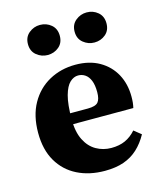

<svg xmlns="http://www.w3.org/2000/svg" viewBox="-111 -800 743 895"><g transform="rotate(-15 260.5 -353.0)"><path d="M284.8 15.1Q209.8 15.1 152 -13.9Q94.2 -42.9 61.5 -98.9Q28.7 -155 28.7 -236.2Q28.7 -318.9 61.5 -377.5Q94.3 -436 151 -467.3Q207.8 -498.6 278.2 -498.6Q345.4 -498.6 393.4 -471Q441.4 -443.4 467.2 -396Q492.9 -348.5 492.9 -287.5Q492.9 -271.2 491.6 -258.8Q490.3 -246.5 487.3 -233.6H96V-286.2H281.8Q319.3 -286.2 331.7 -300.9Q344 -315.5 344 -348.9Q344 -383.9 335.1 -405.4Q326.1 -426.9 311.1 -436.9Q296.1 -447 277.5 -447Q256.3 -447 237.6 -429.6Q218.9 -412.2 207.5 -371Q196 -329.7 196 -256.7Q196 -196.2 215.7 -157.1Q235.3 -117.9 268.6 -99.1Q301.8 -80.3 341.1 -80.3Q379.6 -80.3 408.3 -93.3Q437.1 -106.4 460 -132.6L494.5 -105Q473.1 -66 444 -39.1Q415 -12.2 376.1 1.5Q337.2 15.1 284.8 15.1ZM166.5 -575.5Q136.8 -575.5 113.3 -594.7Q89.8 -613.8 89.8 -648Q89.8 -682 113.3 -701.3Q136.8 -720.6 166.5 -720.6Q197.8 -720.6 220.6 -701.3Q243.5 -682 243.5 -648Q243.5 -613.8 220.6 -594.7Q197.8 -575.5 166.5 -575.5ZM392 -575.5Q362.1 -575.5 338.6 -594.7Q315 -613.8 315 -648Q315 -682 338.6 -701.3Q362.1 -720.6 392 -720.6Q423.1 -720.6 445.9 -701.3Q468.7 -682 468.7 -648Q468.7 -613.8 445.9 -594.7Q423.1 -575.5 392 -575.5Z"/></g></svg>

Font: Source Serif 4 Variable
Style: Regular
Weight: 400
Designer: Frank Grießhammer
Foundry: Adobe
Version: Version 4.005;hotconv 1.1.0;makeotfexe 2.6.0